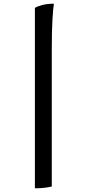

<svg xmlns="http://www.w3.org/2000/svg" viewBox="-20 -820 469 1040"><path d="M169 200V-777Q180 -785 208.2 -792.5Q236.5 -800 272 -800Q268 -777 264.2 -715.8Q260.5 -654.5 260.5 -556V190Q252 193 226.5 196.5Q201 200 169 200Z"/></svg>

Font: Texturina Medium
Style: Regular
Weight: 500
Designer: Guillermo Torres Carreño
Foundry: Omnibus-Type
Version: Version 1.003